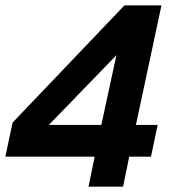

<svg xmlns="http://www.w3.org/2000/svg" viewBox="-21 -696 654 716"><path d="M460.9 -111.8 438 0H309.1L332 -111.8H-1L25.9 -238.8L442.9 -675.8H581.1L485.8 -230H566.9L542 -111.8ZM413.1 -490.2 161.1 -230H356.9Z"/></svg>

Font: Clear Sans
Style: Bold Italic
Weight: 700
Italic angle: -12°
Foundry: Intel Corporation
Version: Version 1.00